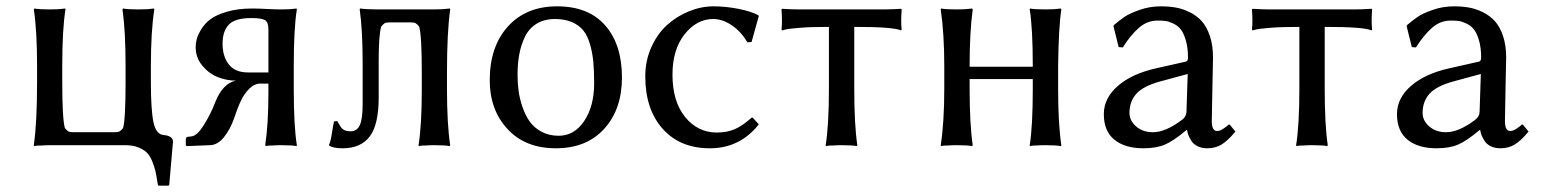

<svg xmlns="http://www.w3.org/2000/svg" viewBox="-20 -459 4873 607"><path d="M457 -200.2Q457 -111.8 465.1 -73Q473.1 -34.2 497.1 -32.2Q526.9 -29.3 526.9 -11.2L515.1 125L513.2 127.9H481L479 125Q475.1 99.1 471.7 83.5Q468.3 67.9 460.9 50Q453.6 32.2 443.4 22.7Q433.1 13.2 416.3 6.6Q399.4 0 376 0H140.1Q125 0 111.8 1Q98.6 1 93.3 2L87.9 2.9L86.9 0Q97.2 -71.3 97.2 -200.2V-250Q97.2 -362.3 86.9 -429.2L88.9 -432.1Q103 -429.2 137.2 -429.2Q152.8 -429.2 165 -429.9Q177.2 -430.7 181.6 -431.6L186 -432.1L187 -429.2Q176.8 -366.2 176.8 -250V-200.2Q176.8 -83 185.1 -54.2Q190.9 -46.9 195.8 -43.9Q200.7 -41 210.9 -41H342.8Q353.5 -41 358.4 -43.9Q363.3 -46.9 369.1 -54.2Q377 -81.5 377 -200.2V-249Q377 -361.8 367.2 -429.2L369.1 -432.1Q383.8 -429.2 418 -429.2Q433.6 -429.2 445.8 -429.9Q458 -430.7 462.4 -431.6L466.8 -432.1L467.8 -429.2Q457 -359.9 457 -249Z M908.7 -251V-178.2Q908.7 -60.1 918.5 0L917.5 2.9Q903.8 0 868.7 0Q853.5 0 841.3 1Q829.1 1 824.7 2L820.3 2.9L818.4 0Q828.6 -66.4 828.6 -168.9V-194.8H803.7Q784.7 -194.8 768.6 -179Q752.4 -163.1 741.7 -140.6Q731 -118.2 719.7 -84Q707.5 -49.3 687.7 -24.9Q668 -0.5 643.6 0L570.3 2.9L567.4 0V-19Q567.4 -26.9 577.6 -26.9L585.4 -27.8Q603.5 -29.8 625.2 -64.9Q647 -100.1 660.6 -136.2Q684.1 -195.3 725.6 -204.1Q696.3 -204.1 668.2 -215.3Q640.1 -226.6 619.4 -251.7Q598.6 -276.9 598.6 -310.1Q598.6 -321.3 601.6 -334Q604.5 -346.7 615.5 -365.2Q626.5 -383.8 644.5 -397.7Q662.6 -411.6 697.3 -421.9Q731.9 -432.1 777.3 -432.1Q795.9 -432.1 823.2 -430.7Q850.6 -429.2 868.7 -429.2Q884.3 -429.2 896.5 -429.9Q908.7 -430.7 913.1 -431.6L917.5 -432.1L918.5 -429.2Q908.7 -369.1 908.7 -251ZM828.6 -230V-366.2Q828.6 -389.2 817.4 -395.5Q806.2 -401.9 774.4 -401.9Q722.7 -401.9 703.1 -380.9Q683.6 -359.9 683.6 -320.8Q683.6 -280.8 703.4 -255.4Q723.1 -230 763.7 -230Z M1177.2 -150.9Q1177.2 -64.9 1148.9 -27.6Q1120.6 9.8 1063.5 9.8Q1035.2 9.8 1021.5 2L1020 -1Q1025.4 -11.2 1029.5 -38.8Q1033.7 -66.4 1036.1 -75.2L1046.4 -76.2Q1057.1 -55.7 1063.5 -50.8Q1072.3 -43.9 1088.4 -43.9Q1108.9 -43.9 1117.7 -63.7Q1126.5 -83.5 1126.5 -129.9V-258.8Q1126.5 -362.8 1117.2 -429.2L1118.2 -432.1Q1141.1 -429.2 1175.3 -429.2H1350.1Q1365.2 -429.2 1378.4 -429.9Q1391.6 -430.7 1397 -431.6L1402.3 -432.1L1403.3 -429.2Q1393.1 -357.9 1393.1 -229V-179.2Q1393.1 -66.4 1403.3 0L1401.4 2.9Q1387.2 0 1353 0Q1337.4 0 1325.2 1Q1313 1 1308.6 2L1304.2 2.9L1303.2 0Q1313.5 -63.5 1313.5 -179.2V-229Q1313.5 -345.7 1305.2 -375Q1299.3 -382.3 1294.4 -385.3Q1289.6 -388.2 1279.3 -388.2H1211.4Q1200.7 -388.2 1195.8 -385.3Q1190.9 -382.3 1185.1 -375Q1177.2 -347.7 1177.2 -266.1Z M1734.4 -398.9Q1700.7 -398.9 1676.5 -384Q1652.3 -369.1 1639.6 -342.8Q1627 -316.4 1621.6 -286.9Q1616.2 -257.3 1616.2 -222.2Q1616.2 -196.8 1619.4 -172.4Q1622.6 -147.9 1631.6 -121.3Q1640.6 -94.7 1654.5 -75Q1668.5 -55.2 1692.1 -42.5Q1715.8 -29.8 1746.1 -29.8Q1795.9 -29.8 1827.1 -76.7Q1858.4 -123.5 1858.4 -195.8Q1858.4 -235.4 1855.7 -263.9Q1853 -292.5 1845.2 -319.3Q1837.4 -346.2 1824 -362.8Q1810.5 -379.4 1788.1 -389.2Q1765.6 -398.9 1734.4 -398.9ZM1528.3 -205.1Q1528.3 -312 1585.9 -375.5Q1643.6 -439 1741.2 -439Q1840.3 -439 1893.3 -378.7Q1946.3 -318.4 1946.3 -213.9Q1946.3 -113.8 1890.4 -52Q1834.5 9.8 1737.3 9.8Q1640.6 9.8 1584.5 -51Q1528.3 -111.8 1528.3 -205.1Z M2234.9 -398.9Q2182.6 -398.9 2144.3 -350.6Q2106 -302.2 2106 -223.1Q2106 -138.2 2146 -89.1Q2186 -40 2246.1 -40Q2278.3 -40 2302.7 -50.5Q2327.1 -61 2356 -86.9H2359.9L2378.9 -65.9Q2319.3 9.8 2224.1 9.8Q2129.9 9.8 2075 -51.8Q2020 -113.3 2020 -217.8Q2020 -267.1 2039.1 -309.6Q2058.1 -352.1 2088.9 -379.9Q2119.6 -407.7 2158.2 -423.3Q2196.8 -439 2235.8 -439Q2273.4 -439 2313.7 -431.2Q2354 -423.3 2377 -411.1L2378.9 -408.2L2356 -326.2L2342.8 -325.2Q2323.2 -358.9 2293.7 -378.9Q2264.2 -398.9 2234.9 -398.9Z M2600.6 -374Q2544.9 -374 2508.1 -371.1Q2471.2 -368.2 2461.9 -365.2L2452.6 -362.8L2450.7 -366.2Q2453.6 -388.7 2450.7 -429.2L2452.6 -431.2Q2482.9 -429.2 2507.3 -429.2H2773.4Q2798.3 -429.2 2828.6 -431.2L2830.6 -429.2Q2827.6 -388.7 2830.6 -366.2L2828.6 -362.8Q2805.2 -374 2680.7 -374V-180.2Q2680.7 -63.5 2690.4 0L2688.5 2.9Q2674.8 0 2640.6 0Q2625 0 2612.8 1Q2600.1 1 2595.7 2L2591.3 2.9L2590.3 0Q2600.6 -63.5 2600.6 -180.2Z M3325.2 -250V-179.2Q3325.2 -66.4 3335.4 0L3333.5 2.9Q3319.3 0 3285.2 0Q3269.5 0 3257.3 1Q3245.1 1 3240.7 2L3236.3 2.9L3235.4 0Q3245.1 -60.1 3245.1 -179.2V-209H3045.4V-180.2Q3045.4 -67.4 3055.2 0L3053.2 2.9Q3038.6 0 3004.4 0Q2988.8 0 2976.6 1Q2963.9 1 2959.5 2L2955.1 2.9L2954.1 0Q2965.3 -72.8 2965.3 -180.2V-249Q2965.3 -352.5 2954.1 -429.2L2955.1 -432.1Q2969.2 -429.2 3004.4 -429.2Q3019.5 -429.2 3031.7 -429.9Q3043.9 -430.7 3048.8 -431.6L3053.2 -432.1L3055.2 -429.2Q3045.4 -357.9 3045.4 -249V-248H3245.1V-250Q3245.1 -369.1 3235.4 -429.2L3236.3 -432.1Q3250 -429.2 3285.2 -429.2Q3300.3 -429.2 3312.5 -429.9Q3324.7 -430.7 3329.1 -431.6L3333.5 -432.1L3335.4 -429.2Q3326.7 -373 3325.2 -250Z M3811 -76.2Q3811 -44.9 3827.6 -44.9Q3834.5 -44.9 3840.8 -48.1Q3847.2 -51.3 3856.2 -58.3Q3865.2 -65.4 3865.7 -65.9L3868.7 -64L3885.7 -43Q3860.8 -13.2 3841.3 -1.7Q3821.8 9.8 3796.9 9.8Q3779.3 9.8 3766.4 3.4Q3753.4 -2.9 3746.8 -13.2Q3740.2 -23.4 3737.1 -31.7Q3733.9 -40 3732.9 -47.9H3731Q3690.4 -13.7 3663.1 -2Q3635.7 9.8 3594.7 9.8Q3536.6 9.8 3503.2 -17.3Q3469.7 -44.4 3469.7 -98.1Q3469.7 -148.9 3514.2 -187.5Q3558.6 -226.1 3635.7 -243.2L3729 -264.2Q3735.8 -266.6 3735.8 -275.9Q3735.8 -308.1 3729 -331.3Q3722.2 -354.5 3712.9 -366.2Q3703.6 -377.9 3689 -384.8Q3674.3 -391.6 3664.1 -392.8Q3653.8 -394 3639.6 -394Q3606.9 -394 3580.6 -371.1Q3554.2 -348.1 3529.8 -309.1L3516.6 -310.1L3500 -377L3502.9 -380.9Q3521 -396 3535.9 -406.2Q3550.8 -416.5 3582.8 -427.7Q3614.7 -439 3649.9 -439Q3674.8 -439 3696.5 -435.3Q3718.3 -431.6 3740.7 -420.7Q3763.2 -409.7 3779.1 -392.3Q3794.9 -375 3804.9 -345.5Q3814.9 -315.9 3814.9 -276.9Q3814.9 -273.4 3813 -183.1Q3811 -92.8 3811 -76.2ZM3734.9 -225.1 3649.9 -202.1Q3594.2 -187 3572.5 -162.6Q3550.8 -138.2 3550.8 -102.1Q3550.8 -77.6 3571.8 -59.3Q3592.8 -41 3625 -41Q3665 -41 3716.8 -80.1Q3731 -90.8 3731 -106Z M4087.9 -374Q4032.2 -374 3995.4 -371.1Q3958.5 -368.2 3949.2 -365.2L3939.9 -362.8L3938 -366.2Q3940.9 -388.7 3938 -429.2L3939.9 -431.2Q3970.2 -429.2 3994.6 -429.2H4260.7Q4285.6 -429.2 4315.9 -431.2L4317.9 -429.2Q4314.9 -388.7 4317.9 -366.2L4315.9 -362.8Q4292.5 -374 4168 -374V-180.2Q4168 -63.5 4177.7 0L4175.8 2.9Q4162.1 0 4127.9 0Q4112.3 0 4100.1 1Q4087.4 1 4083 2L4078.6 2.9L4077.6 0Q4087.9 -63.5 4087.9 -180.2Z M4737.8 -76.2Q4737.8 -44.9 4754.4 -44.9Q4761.2 -44.9 4767.6 -48.1Q4773.9 -51.3 4783 -58.3Q4792 -65.4 4792.5 -65.9L4795.4 -64L4812.5 -43Q4787.6 -13.2 4768.1 -1.7Q4748.5 9.8 4723.6 9.8Q4706.1 9.8 4693.1 3.4Q4680.2 -2.9 4673.6 -13.2Q4667 -23.4 4663.8 -31.7Q4660.6 -40 4659.7 -47.9H4657.7Q4617.2 -13.7 4589.8 -2Q4562.5 9.8 4521.5 9.8Q4463.4 9.8 4429.9 -17.3Q4396.5 -44.4 4396.5 -98.1Q4396.5 -148.9 4440.9 -187.5Q4485.4 -226.1 4562.5 -243.2L4655.8 -264.2Q4662.6 -266.6 4662.6 -275.9Q4662.6 -308.1 4655.8 -331.3Q4648.9 -354.5 4639.6 -366.2Q4630.4 -377.9 4615.7 -384.8Q4601.1 -391.6 4590.8 -392.8Q4580.6 -394 4566.4 -394Q4533.7 -394 4507.3 -371.1Q4481 -348.1 4456.5 -309.1L4443.4 -310.1L4426.8 -377L4429.7 -380.9Q4447.8 -396 4462.6 -406.2Q4477.5 -416.5 4509.5 -427.7Q4541.5 -439 4576.7 -439Q4601.6 -439 4623.3 -435.3Q4645 -431.6 4667.5 -420.7Q4689.9 -409.7 4705.8 -392.3Q4721.7 -375 4731.7 -345.5Q4741.7 -315.9 4741.7 -276.9Q4741.7 -273.4 4739.7 -183.1Q4737.8 -92.8 4737.8 -76.2ZM4661.6 -225.1 4576.7 -202.1Q4521 -187 4499.3 -162.6Q4477.5 -138.2 4477.5 -102.1Q4477.5 -77.6 4498.5 -59.3Q4519.5 -41 4551.8 -41Q4591.8 -41 4643.6 -80.1Q4657.7 -90.8 4657.7 -106Z"/></svg>

Font: Linux Biolinum
Style: Regular
Weight: 400
Designer: Philipp H. Poll
Foundry: Philipp H. Poll
Version: Version 0.6.4